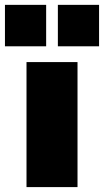

<svg xmlns="http://www.w3.org/2000/svg" viewBox="-50 -763 424 783"><path d="M186 -574.2V-743.2H354V-574.2ZM-29.8 -574.2V-743.2H138.2V-574.2ZM58.1 0V-509.8H266.1V0Z"/></svg>

Font: Mulish ExtraBlack
Style: Regular
Weight: 1000
Designer: Vernon Adams
Foundry: Vernon Adams
Version: Version 3.603; ttfautohint (v1.8.3)